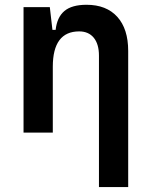

<svg xmlns="http://www.w3.org/2000/svg" viewBox="-20 -547 626 792"><path d="M77.1 0V-517.6H185.5L196.3 -423.8H209.5Q215.3 -476.1 245.8 -501.7Q276.4 -527.3 336.9 -527.3Q418.9 -527.3 463.9 -477.5Q508.8 -427.7 508.8 -336.9V224.6H388.2V-317.4Q388.2 -365.2 366.7 -391.4Q345.2 -417.5 306.6 -417.5Q197.8 -417.5 197.8 -271.5V0Z"/></svg>

Font: Caskaydia Cove SemiBold
Style: Regular
Weight: 600
Monospace: yes
Designer: Aaron Bell
Foundry: Saja Typeworks
Version: Version 4.300; ttfautohint (v1.8.3)